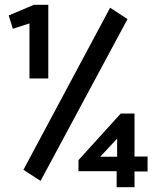

<svg xmlns="http://www.w3.org/2000/svg" viewBox="-20 -705 640 795"><path d="M102 -380V-608L33 -586L16 -641L120 -685H180V-380ZM148 44 77 -2 436 -673 508 -626ZM463 70V4H305V-42L480 -235H537V-57H591V5H537V70ZM395 -56H465V-131Z"/></svg>

Font: Inconsolata Expanded ExtraBold
Style: Regular
Weight: 800
Width: 7
Monospace: yes
Designer: Raph Levien, Cyreal, Brenton Simpson
Foundry: Raph Levien, Cyreal, Google
Version: Version 3.001; ttfautohint (v1.8.2.53-6de2)